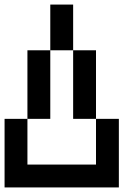

<svg xmlns="http://www.w3.org/2000/svg" viewBox="-20 -920 540 840"><path d="M0 -100V-400H100V-200H400V-400H500V-100ZM100 -400V-700H200V-400ZM200 -700V-900H300V-700ZM300 -400V-700H400V-400Z"/></svg>

Font: GalmuriMono9 Regular
Style: Regular
Weight: 400
Designer: Lee Minseo (quiple)
Version: Version 2.399;hotconv 1.1.1;makeotfexe 2.6.0 DEVELOPMENT